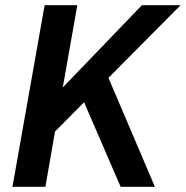

<svg xmlns="http://www.w3.org/2000/svg" viewBox="-20 -720 716 740"><path d="M398 -420 577 0H445L304 -326L192 -213L155 0H28L152 -700H278L222 -383L527 -700H676Z"/></svg>

Font: Sarabun SemiBold
Style: Italic
Weight: 600
Italic angle: -10°
Designer: Suppakit Chalermlarp | Katatrad Co.,Ltd.
Foundry: Cadson Demak Co.,Ltd.
Version: Version 1.000; ttfautohint (v1.6)